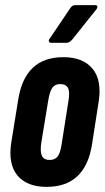

<svg xmlns="http://www.w3.org/2000/svg" viewBox="-20 -723 410 749"><path d="M162 6Q85 6 48 -38.5Q11 -83 24 -167L51 -334Q77 -500 227 -500Q303 -500 340.5 -455.5Q378 -411 365 -327L339 -160Q313 6 162 6ZM174 -99Q195 -99 205.5 -113.5Q216 -128 221 -164L247 -329Q253 -364 245.5 -379.5Q238 -395 215 -395Q194 -395 184 -380.5Q174 -366 168 -330L141 -166Q136 -131 143.5 -115Q151 -99 174 -99ZM179 -556Q173 -556 171 -561Q169 -566 173 -571L254 -691Q261 -703 274 -703H351Q358 -703 359.5 -698.5Q361 -694 357 -688L262 -569Q251 -556 239 -556Z"/></svg>

Font: Sofia Sans Extra Condensed ExtraBold
Style: Italic
Weight: 800
Italic angle: -9°
Designer: Botio Nikoltchev, Ani Petrova
Foundry: lettersoup
Version: Version 4.101; ttfautohint (v1.8.4.7-5d5b)